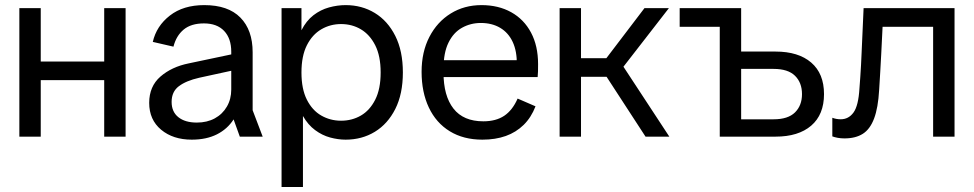

<svg xmlns="http://www.w3.org/2000/svg" viewBox="-20 -543 3870 763"><path d="M394.1 0V-510.7H479.1V0ZM56.9 0V-510.7H141.9V0ZM106.4 -224.6V-298.6H427.9V-224.6Z M742 12Q667.8 12 620.3 -27.5Q572.9 -67 572.9 -134.2Q572.9 -199.7 617.5 -238.6Q662.2 -277.5 730.3 -291.2L944.2 -336.3V-271.6L771.6 -234Q719.7 -222.2 690.8 -200.4Q662 -178.7 662 -138Q662 -98.7 688.8 -77.3Q715.6 -55.9 762.3 -55.9Q802.7 -55.9 833.5 -72.6Q864.3 -89.4 881.6 -119.3Q899 -149.1 899 -187.3V-337.2Q899 -390.2 870.7 -420.1Q842.3 -450 790.5 -450Q739.4 -450 709.8 -425.4Q680.3 -400.8 669.3 -357.6L587.2 -376.5Q601.7 -439.8 655.1 -481.2Q708.4 -522.7 791.7 -522.7Q886.5 -522.7 935.2 -473.2Q984 -423.7 984 -335.3V-104.9L1023.9 0H933L908.3 -68.5Q883.7 -30.1 841.8 -9Q800 12 742 12Z M1098.9 200V-510.7H1178V-422.8Q1197.1 -460.5 1225.5 -482.4Q1253.9 -504.3 1287.5 -513.5Q1321.1 -522.7 1353.5 -522.7Q1418 -522.7 1469.3 -491.5Q1520.7 -460.3 1550.9 -400.3Q1581 -340.4 1581 -255.1Q1581 -169.8 1551 -110.2Q1521 -50.6 1469.7 -19.3Q1418.3 12 1353.5 12Q1323.5 12 1291.9 3.4Q1260.4 -5.1 1232.2 -26Q1204 -46.8 1183.9 -82V200ZM1335.3 -63.3Q1378.9 -63.3 1414.2 -83.8Q1449.5 -104.2 1471.1 -146.8Q1492.7 -189.3 1492.7 -254.9Q1492.7 -320.5 1471.1 -363.1Q1449.5 -405.6 1414.2 -426.5Q1378.9 -447.4 1335.3 -447.4Q1292.6 -447.4 1256.8 -426.5Q1221 -405.6 1199.5 -363.1Q1178 -320.5 1178 -254.9Q1178 -189.3 1199.5 -146.8Q1221 -104.2 1256.8 -83.8Q1292.6 -63.3 1335.3 -63.3Z M1897 12Q1821.9 12 1767.5 -21.3Q1713 -54.7 1684.2 -115.7Q1655.4 -176.7 1655.4 -257.6Q1655.4 -336.6 1686.4 -396.4Q1717.3 -456.1 1771.2 -489.4Q1825 -522.7 1893.4 -522.7Q1960.9 -522.7 2011.6 -494.4Q2062.3 -466.1 2090.3 -413.4Q2118.3 -360.7 2118.3 -288.1Q2118.3 -273.3 2118 -259.4Q2117.7 -245.5 2116.6 -236.8H1704.9V-303.9H2065.8L2033.8 -286.4Q2034.7 -339.2 2017.5 -376.2Q2000.3 -413.1 1967.7 -432.4Q1935.1 -451.7 1890.7 -451.7Q1850 -451.7 1816 -432.7Q1782 -413.8 1762.3 -373.6Q1742.5 -333.4 1742.5 -269.4V-254.4Q1742.5 -161.9 1782.1 -111.4Q1821.6 -60.9 1900.8 -60.9Q1950.8 -60.9 1983.8 -82.9Q2016.7 -105 2037 -151.3L2108.1 -120.5Q2091 -76.2 2061 -46.7Q2030.9 -17.2 1990 -2.6Q1949.1 12 1897 12Z M2545.3 0 2364.2 -278.3 2541.1 -510.7H2638.2L2428.7 -240.7L2436.7 -309.7L2639.9 0ZM2203.9 0V-510.7H2288.9V0ZM2240.7 -237.8V-311.6H2406.8V-237.8Z M2840.3 0V-510.7H2925.3V-338.1H3062Q3152.8 -338.1 3203.7 -294.4Q3254.6 -250.7 3254.6 -169Q3254.6 -87.4 3203.7 -43.7Q3152.8 0 3062 0ZM2925.3 -68.9H3054.3Q3111.5 -68.9 3139.3 -96.3Q3167.1 -123.7 3167.1 -169Q3167.1 -214.6 3139.3 -241.9Q3111.5 -269.2 3054.3 -269.2H2925.3ZM2681 -436.6V-510.7H2923.3V-436.6Z M3335.8 7Q3321.6 7 3309.1 4.7Q3296.6 2.3 3287.6 -1V-75Q3295.4 -72 3303.8 -70.5Q3312.2 -69 3321 -69Q3352.3 -69 3371.9 -96Q3391.4 -123 3395.4 -191.5Q3397.4 -214.4 3398.8 -237.6Q3400.3 -260.7 3401.7 -284.7Q3403.1 -308.8 3404.1 -335.6L3411.9 -510.7H3773.3V0H3688.2V-486.3L3712.1 -436.6H3435.6L3489.8 -486.3L3482 -329Q3480.2 -289.4 3477.9 -254.7Q3475.7 -220 3473.7 -185.8Q3469.7 -114.6 3453.6 -72Q3437.5 -29.4 3408.7 -11.2Q3379.9 7 3335.8 7Z"/></svg>

Font: TikTok Sans Light
Style: Regular
Weight: 300
Version: Version 4.000